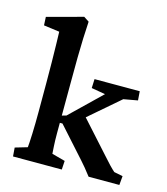

<svg xmlns="http://www.w3.org/2000/svg" viewBox="-88 -614 593 683"><g transform="rotate(15 208.5 -272.5)"><path d="M22.5 0 20 -32.2 64.9 -45.4Q66.4 -58.1 67.9 -95.9Q69.3 -133.8 69.3 -177.2V-283.7Q69.3 -321.8 68.8 -359.6Q68.4 -397.5 67.6 -427.5Q66.9 -457.5 66.4 -471.2L8.3 -479L6.8 -509.8L138.7 -545.4L158.2 -532.7Q156.2 -500.5 155 -469.2Q153.8 -438 153.3 -398.9Q152.8 -359.9 152.8 -304.2L152.3 -120.6Q152.3 -92.3 153.6 -71.8Q154.8 -51.3 155.3 -45.4L204.1 -32.2L202.1 0ZM414.1 0H300.8Q287.6 -17.1 278.6 -28.1Q269.5 -39.1 260.3 -49.3L162.1 -158.7H141.6L142.6 -182.6L168.5 -189.9L281.2 -298.8L230 -307.6L231.4 -340.8H397.9L400.4 -307.6L348.6 -298.3L214.4 -182.6L224.6 -214.4L340.8 -85.4Q353 -71.3 365.2 -58.6Q377.4 -45.9 384.8 -39.6L417 -33.2Z"/></g></svg>

Font: Lateef Medium
Style: Regular
Weight: 500
Designer: SIL International
Foundry: SIL International
Version: Version 4.200